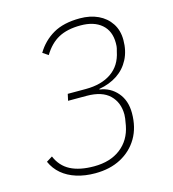

<svg xmlns="http://www.w3.org/2000/svg" viewBox="-108 -800 815 902"><g transform="rotate(-15 300.0 -349.0)"><path d="M216 -382H304Q380 -382 428.5 -415.5Q477 -449 490 -514Q495 -531 495.5 -539.5Q496 -548 496 -555Q496 -613 459 -645Q422 -677 357 -677Q292 -677 249.5 -654Q207 -631 177 -581L150 -599Q181 -651 232 -680.5Q283 -710 362 -710Q412 -710 450.5 -692Q489 -674 511.5 -640Q534 -606 534 -559Q534 -506 513 -465.5Q492 -425 454.5 -400Q417 -375 366 -366L365 -363Q417 -356 450.5 -317Q484 -278 484 -217Q484 -147 454 -96Q424 -45 370.5 -16.5Q317 12 245 12Q195 12 154 -1Q113 -14 84 -38.5Q55 -63 39 -99L68 -117Q89 -67 133.5 -44Q178 -21 248 -21Q327 -21 377.5 -60Q428 -99 441 -167Q445 -189 446.5 -200Q448 -211 448 -219Q448 -278 411 -314Q374 -350 299 -350H209Z"/></g></svg>

Font: IBM Plex Sans ExtraLight
Style: Italic
Weight: 250
Italic angle: -11.31°
Designer: Mike Abbink, Paul van der Laan, Pieter van Rosmalen
Foundry: Bold Monday
Version: Version 3.201